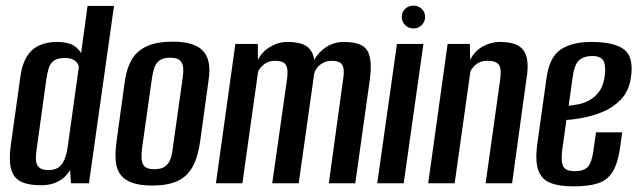

<svg xmlns="http://www.w3.org/2000/svg" viewBox="-20 -651 2267 682"><path d="M125 7Q91 7 67.5 -0.5Q44 -8 31.5 -24.5Q19 -41 16 -69.5Q13 -98 19 -140L53 -383Q59 -424 75.5 -450.5Q92 -477 119 -489.5Q146 -502 181 -502Q221 -502 240.5 -490Q260 -478 268 -462L291 -630H385L296 0H232L229 -47Q223 -36 210.5 -23.5Q198 -11 177 -2Q156 7 125 7ZM152 -47Q173 -47 185 -54.5Q197 -62 204 -74.5Q211 -87 215 -102Q219 -117 221 -133Q231 -204 240.5 -273.5Q250 -343 260 -413Q260 -419 255 -426.5Q250 -434 239.5 -439.5Q229 -445 210 -445Q184 -445 171 -435Q158 -425 153 -408.5Q148 -392 145 -372L110 -120Q108 -105 107.5 -92Q107 -79 110.5 -69Q114 -59 123.5 -53Q133 -47 152 -47Z M521 8Q479 8 452 -1Q425 -10 410 -28Q395 -46 391.5 -76Q388 -106 394 -149L424 -367Q431 -411 449 -441Q467 -471 502 -487Q537 -503 593 -503Q635 -503 662 -494Q689 -485 703.5 -467.5Q718 -450 722 -425Q726 -400 721 -367L691 -149Q683 -92 663.5 -57.5Q644 -23 609.5 -7.5Q575 8 521 8ZM528 -50Q553 -50 566 -59.5Q579 -69 585 -85Q591 -101 593 -120L629 -375Q632 -395 630.5 -411Q629 -427 619 -436.5Q609 -446 584 -446Q560 -446 547 -436.5Q534 -427 528.5 -411Q523 -395 520 -375L484 -120Q482 -101 483 -85Q484 -69 494 -59.5Q504 -50 528 -50Z M747 0 816 -495H896V-438Q910 -467 939.5 -484.5Q969 -502 1000 -502Q1048 -502 1070 -486Q1092 -470 1096 -438Q1111 -466 1139 -484Q1167 -502 1201 -502Q1268 -502 1285.5 -470Q1303 -438 1294 -371L1242 0H1148L1199 -371Q1203 -397 1199.5 -411Q1196 -425 1185.5 -430Q1175 -435 1157 -435Q1136 -435 1118.5 -422Q1101 -409 1096 -389L1041 0H947L1000 -373Q1003 -398 999 -412Q995 -426 984 -430.5Q973 -435 957 -435Q935 -435 920 -424Q905 -413 897 -398L841 0Z M1320 0 1390 -495H1484L1414 0ZM1449 -550Q1431 -550 1419 -562Q1407 -574 1407 -591Q1407 -608 1419 -619.5Q1431 -631 1449 -631Q1466 -631 1478 -619.5Q1490 -608 1490 -591Q1490 -574 1478 -562Q1466 -550 1449 -550Z M1501 0 1570 -495H1649L1650 -438Q1665 -469 1694 -485.5Q1723 -502 1755 -502Q1792 -502 1813.5 -492.5Q1835 -483 1844 -465Q1853 -447 1854 -423.5Q1855 -400 1850 -371L1799 0H1705L1756 -364Q1758 -378 1758.5 -390.5Q1759 -403 1756 -413Q1753 -423 1742.5 -429Q1732 -435 1711 -435Q1694 -435 1682 -429Q1670 -423 1662.5 -414.5Q1655 -406 1651 -398L1595 0Z M2016 11Q1967 11 1935.5 -1Q1904 -13 1892 -46.5Q1880 -80 1889 -143L1922 -379Q1933 -450 1973 -476Q2013 -502 2080 -502Q2166 -502 2199.5 -473Q2233 -444 2220 -369Q2212 -325 2185 -297Q2158 -269 2121.5 -254Q2085 -239 2050 -232.5Q2015 -226 1992 -225L1977 -118Q1972 -76 1981 -59.5Q1990 -43 2022 -43Q2054 -43 2068 -58.5Q2082 -74 2088 -116L2097 -181H2190L2183 -129Q2175 -72 2156.5 -41.5Q2138 -11 2104.5 0Q2071 11 2016 11ZM2000 -275Q2015 -277 2034 -280.5Q2053 -284 2072 -294Q2091 -304 2105.5 -322Q2120 -340 2126 -369Q2133 -404 2126.5 -428Q2120 -452 2084 -452Q2052 -452 2035.5 -435.5Q2019 -419 2013 -370Z"/></svg>

Font: Alumni Sans Thin SemiBold
Style: Italic
Weight: 600
Italic angle: -8°
Version: Version 1.016